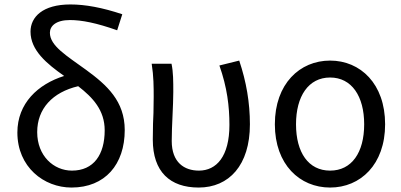

<svg xmlns="http://www.w3.org/2000/svg" viewBox="-20 -829 1800 862"><path d="M301 13C452 13 540 -91 540 -245C540 -375 460 -447 367 -515C279 -579 204 -623 204 -682C204 -712 231 -739 294 -739C347 -739 413 -726 506 -693L529 -765C439 -795 363 -809 296 -809C172 -809 117 -753 117 -687C117 -603 190 -543 268 -488C150 -451 58 -365 58 -234C58 -79 177 13 301 13ZM147 -236C147 -341 216 -415 331 -442C397 -391 450 -334 450 -244C450 -135 401 -63 303 -63C221 -63 147 -129 147 -236Z M872 13C1008 13 1102 -87 1102 -271C1102 -368 1086 -462 1054 -557L965 -535C1000 -436 1010 -351 1010 -268C1010 -127 952 -63 873 -63C808 -63 751 -99 751 -196C751 -263 758 -355 758 -416C758 -464 758 -505 750 -543H661C670 -486 670 -438 670 -394C670 -370 669 -346 669 -322L667 -274C667 -250 666 -226 666 -202C666 -58 743 13 872 13Z M1462 13C1598 13 1709 -90 1709 -271C1709 -453 1598 -557 1462 -557C1326 -557 1214 -453 1214 -271C1214 -90 1326 13 1462 13ZM1462 -63C1365 -63 1309 -144 1309 -271C1309 -397 1365 -481 1462 -481C1559 -481 1615 -397 1615 -271C1615 -144 1559 -63 1462 -63Z"/></svg>

Font: DAIFUKU Sans JP
Style: Regular
Weight: 400
Designer: Original font ‘Source Han Sans JP’ : Ryoko NISHIZUKA  (kana, bopomofo & ideographs); Paul D. Hunt (Latin, Greek & Cyrill
Foundry: Daifuku
Version: Version 1.001